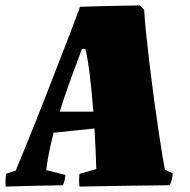

<svg xmlns="http://www.w3.org/2000/svg" viewBox="-26 -685 702 710"><path d="M-5 5Q-6 -7 -5.5 -18.5Q-5 -30 -4 -42L32 -54Q46 -88 68 -141.5Q90 -195 115.5 -259.5Q141 -324 167 -391Q193 -458 217 -520Q241 -582 259 -630L270 -660Q325 -662 380.5 -663Q436 -664 491 -665L507 -649Q509 -613 514.5 -559.5Q520 -506 527.5 -444Q535 -382 543.5 -319.5Q552 -257 560 -202.5Q568 -148 574.5 -109.5Q581 -71 584 -57L613 -44Q612 -33 609.5 -22Q607 -11 602 0Q517 1 435 2Q353 3 268 5Q265 -19 268 -42L330 -60Q329 -92 327.5 -130.5Q326 -169 323 -210L172 -194Q163 -158 156 -124Q149 -90 145 -56L216 -38Q215 -28 213 -19Q211 -10 207 0Q154 1 101 2Q48 3 -5 5ZM277 -504Q253 -440 232 -382.5Q211 -325 195 -272H319Q314 -341 306.5 -403.5Q299 -466 290 -504Z"/></svg>

Font: Labrada Black
Style: Italic
Weight: 900
Italic angle: -7°
Designer: Mercedes Jáuregui
Foundry: Omnibus-Type Team
Version: Version 1.000; ttfautohint (v1.8.4.7-5d5b)